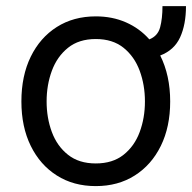

<svg xmlns="http://www.w3.org/2000/svg" viewBox="-20 -607 638 638"><path d="M519.9 -586.6H598Q598 -525.6 578.5 -483Q558.9 -440.3 512.4 -422.6Q545.5 -356.5 545.5 -269.9Q545.5 -185.4 514.4 -122.2Q483.3 -58.9 427.7 -23.8Q372.2 11.4 298.3 11.4Q224.4 11.4 168.9 -23.8Q113.3 -58.9 82.2 -122.2Q51.1 -185.4 51.1 -269.9Q51.1 -355.1 82.2 -418.7Q113.3 -482.2 168.9 -517.4Q224.4 -552.6 298.3 -552.6Q353.3 -552.6 398.6 -532.7Q443.9 -512.8 476.2 -476.2Q504.3 -487.2 512.1 -516.3Q519.9 -545.5 519.9 -586.6ZM298.3 -63.9Q354.4 -63.9 390.6 -92.7Q426.8 -121.4 444.2 -168.3Q461.6 -215.2 461.6 -269.9Q461.6 -324.6 444.2 -371.8Q426.8 -419 390.6 -448.2Q354.4 -477.3 298.3 -477.3Q242.2 -477.3 206 -448.2Q169.7 -419 152.3 -371.8Q134.9 -324.6 134.9 -269.9Q134.9 -215.2 152.3 -168.3Q169.7 -121.4 206 -92.7Q242.2 -63.9 298.3 -63.9Z"/></svg>

Font: Inter UI
Style: Regular
Weight: 400
Designer: Rasmus Andersson
Foundry: rsms
Version: 3.2;8d6f07862